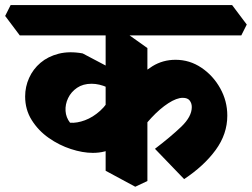

<svg xmlns="http://www.w3.org/2000/svg" viewBox="-76 -674 968 737"><path d="M630.8 13.5 518.8 -102.8Q579.2 -148.8 619.8 -187.6Q660.2 -226.5 660.2 -263Q660.2 -277.5 652.2 -288Q644.2 -298.5 625.5 -298.5Q602.2 -298.5 570.1 -277.8Q538 -257 505.4 -222.1Q472.8 -187.2 445.5 -145.5L381.5 -271.8Q406 -317 437.6 -356.1Q469.2 -395.2 509.2 -419.9Q549.2 -444.5 597.8 -444.5Q652 -444.5 697 -414.2Q742 -384 769.2 -335.2Q796.5 -286.5 796.5 -230.2Q796.5 -159.5 751.9 -98.4Q707.2 -37.2 630.8 13.5ZM280.2 -87.2Q241.2 -87.2 196.2 -101.9Q151.2 -116.5 111.2 -144.5Q71.2 -172.5 45.9 -212.8Q20.5 -253 20.5 -303.8Q20.5 -341.2 35.8 -375Q51 -408.8 79.5 -433Q108 -457.2 149.1 -467.8Q190.2 -478.2 241.2 -469L421.5 -374L402.8 -300.2Q367 -324.8 335.9 -338.6Q304.8 -352.5 275.5 -352.5Q242.8 -352.5 219.9 -337Q197 -321.5 185.5 -297.5Q174 -273.5 175.6 -248.2Q177.2 -223 193 -202.8Q219.5 -201 250.1 -212.4Q280.8 -223.8 308.5 -248.8Q336.2 -273.8 353.2 -310.5L425.5 -163Q396.2 -129.5 362.5 -108.4Q328.8 -87.2 280.2 -87.2ZM443.2 42.8 329.5 -18.5V-589.8L385.2 -563.8L489.8 -489.5V20.8ZM0 -538 -56.2 -612.8 -35.2 -654.5H815L871.2 -579.8L850.2 -538Z"/></svg>

Font: Eczar
Style: Regular
Weight: 400
Designer: Vaibhav Singh
Foundry: Rosetta Type Foundry
Version: Version 2.000